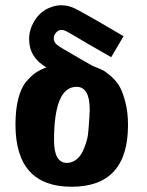

<svg xmlns="http://www.w3.org/2000/svg" viewBox="-20 -701 559 732"><path d="M39 -226Q39 -284 50 -326Q61 -368 81 -391Q101 -414 118 -425Q135 -436 157 -444Q91 -482 91 -552Q91 -587 110.5 -620Q130 -653 163 -669Q189 -681 213 -681Q239 -681 262.5 -670Q286 -659 357 -618L451 -563L404 -483L315 -534Q248 -574 235.5 -580.5Q223 -587 215 -587Q203 -587 194 -577Q185 -567 185 -555Q185 -540 197.5 -530Q210 -520 265 -489Q276 -482 299 -469Q322 -456 333 -450Q335 -449 339 -447.5Q343 -446 345 -445Q363 -438 373.5 -432.5Q384 -427 404 -409.5Q424 -392 436 -371Q448 -350 458 -311.5Q468 -273 468 -224Q468 11 253 11Q39 11 39 -226ZM186 -166Q186 -80 235 -80Q248 -80 260 -86Q285 -98 299 -132Q313 -166 315.5 -188Q318 -210 321 -258Q322 -270 322 -283Q322 -370 272 -370Q186 -370 186 -166Z"/></svg>

Font: Coval
Style: Black
Weight: 1000
Foundry: Context Ltd
Version: Version 001.000